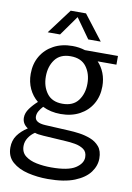

<svg xmlns="http://www.w3.org/2000/svg" viewBox="-102 -789 746 1087"><g transform="rotate(10 270.5 -245.5)"><path d="M259 -140Q201 -140 155 -163Q141 -148 132.5 -133Q124 -118 124 -102Q124 -66 186 -63L324 -56Q349 -55 382 -50.5Q415 -46 446.5 -34Q478 -22 498.5 2.5Q519 27 519 70Q519 112 491.5 149.5Q464 187 405 211Q346 235 251 235Q191 235 136.5 222Q82 209 47 178.5Q12 148 12 96Q12 55 33 25.5Q54 -4 90 -27V-28Q58 -49 58 -84Q58 -111 77 -137Q96 -163 121 -185Q89 -211 71 -249.5Q53 -288 53 -335Q53 -393 79 -437Q105 -481 151.5 -506Q198 -531 259 -531Q298 -531 332 -520H522V-470H414Q438 -445 451.5 -410.5Q465 -376 465 -335Q465 -278 439.5 -234Q414 -190 367.5 -165Q321 -140 259 -140ZM259 -199Q320 -199 349.5 -238.5Q379 -278 379 -335Q379 -393 349.5 -432.5Q320 -472 259 -472Q199 -472 169.5 -432.5Q140 -393 140 -335Q140 -278 169.5 -238.5Q199 -199 259 -199ZM259 167Q356 167 397.5 140Q439 113 439 77Q439 46 418 31.5Q397 17 367.5 12Q338 7 313 6L184 -2Q150 -4 135 -10Q113 4 98.5 26.5Q84 49 84 74Q84 111 109.5 131Q135 151 174.5 159Q214 167 259 167ZM107 -583 214 -726H302L412 -583H340L259 -697L178 -583Z"/></g></svg>

Font: Murecho
Style: Regular
Weight: 400
Designer: Neil Summerour
Foundry: Positype
Version: Version 1.010; ttfautohint (v1.8.3)